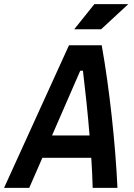

<svg xmlns="http://www.w3.org/2000/svg" viewBox="-48 -914 654 934"><path d="M-28.3 0H94.2L158.2 -146.5H396C399.4 -94.7 401.9 -45.4 402.8 0H523.4C513.7 -210.9 484.9 -481 446.8 -693.8H287.6ZM205.1 -254.9 342.3 -569.8H355.5C366.7 -476.6 378.9 -364.7 387.7 -254.9ZM313 -771.5H443.8L576.2 -894H411.1Z"/></svg>

Font: Cascadia Mono PL SemiBold
Style: Italic
Weight: 600
Italic angle: -10°
Monospace: yes
Designer: Aaron Bell
Foundry: Saja Typeworks
Version: Version 2404.023